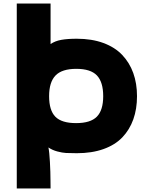

<svg xmlns="http://www.w3.org/2000/svg" viewBox="-20 -860 843 1090"><path d="M565.9 -314Q565.9 -394 530.3 -431.6Q494.6 -469.2 413.1 -469.2Q331.5 -469.2 295.2 -431.4Q258.8 -393.6 258.8 -314Q258.8 -233.4 294.4 -197.3Q330.1 -161.1 412.1 -161.1Q494.1 -161.1 530 -197.8Q565.9 -234.4 565.9 -314ZM757.8 -314Q757.8 -241.2 736.8 -182.4Q715.8 -123.5 674.6 -80.3Q633.3 -37.1 567.4 -13.7Q501.5 9.8 416 9.8Q376 9.8 354.7 8.5Q333.5 7.3 305.2 -0.2Q276.9 -7.8 254.9 -22.9Q260.3 2 263.4 60.3Q266.6 118.7 266.6 164.1L267.1 210H75.2V-839.8H267.1V-609.9Q292.5 -627.4 328.1 -633.8Q363.8 -640.1 416 -640.1Q501 -640.1 566.7 -616Q632.3 -591.8 673.8 -548.1Q715.3 -504.4 736.6 -445.3Q757.8 -386.2 757.8 -314Z"/></svg>

Font: Sinkin Sans 800 Black
Style: Regular
Weight: 900
Designer: Keith Bates
Foundry: K-Type
Version: Sinkin Sans (version 1.0)  by Keith Bates   •   © 2014   www